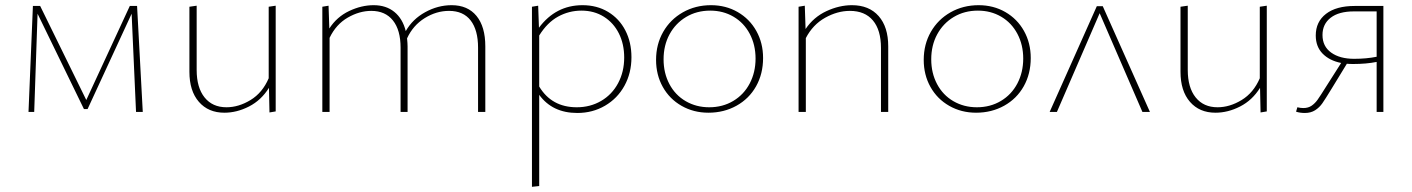

<svg xmlns="http://www.w3.org/2000/svg" viewBox="-20 -432 5449 741"><path d="M505 0 488 -379 318 -11H304L125 -379L112 0H90L107 -409H135L313 -46L481 -409H509L531 0Z M1044 -410V-2L1020 2L1018 -93Q988 -45 941 -21Q894 3 846 3Q784 3 747.5 -39Q711 -81 711 -155V-406L739 -410V-162Q739 -94 769.5 -56Q800 -18 854 -18Q901 -18 947 -46Q993 -74 1017 -130V-406Z M1853 -253V0H1825V-248Q1825 -316 1796.5 -353Q1768 -390 1713 -390Q1664 -390 1619 -362Q1574 -334 1551 -284Q1553 -264 1553 -253V0H1526V-248Q1526 -316 1496.5 -353Q1467 -390 1413 -390Q1367 -390 1322 -364Q1277 -338 1252 -286V0H1224V-406L1248 -410L1251 -322Q1280 -367 1327.5 -389.5Q1375 -412 1422 -412Q1470 -412 1502 -386Q1534 -360 1546 -312Q1572 -358 1621 -385Q1670 -412 1723 -412Q1785 -412 1819 -370.5Q1853 -329 1853 -253Z M2417 -211Q2417 -150 2390 -101Q2363 -52 2315 -24Q2267 4 2208 4Q2112 4 2061 -66V286L2033 289V-406L2057 -410L2060 -325Q2125 -412 2228 -412Q2284 -412 2327 -386Q2370 -360 2393.5 -314.5Q2417 -269 2417 -211ZM2389 -210Q2389 -262 2368.5 -303Q2348 -344 2310.5 -367.5Q2273 -391 2224 -391Q2176 -391 2134 -368Q2092 -345 2061 -295V-98Q2109 -18 2206 -18Q2258 -18 2300 -42.5Q2342 -67 2365.5 -111Q2389 -155 2389 -210Z M2512 -201Q2512 -261 2539.5 -309Q2567 -357 2615.5 -384.5Q2664 -412 2724 -412Q2781 -412 2827 -385.5Q2873 -359 2899 -312.5Q2925 -266 2925 -208Q2925 -147 2898 -99Q2871 -51 2822.5 -24Q2774 3 2714 3Q2657 3 2610.5 -23.5Q2564 -50 2538 -96.5Q2512 -143 2512 -201ZM2896 -206Q2896 -259 2873.5 -301.5Q2851 -344 2811 -367.5Q2771 -391 2721 -391Q2669 -391 2628 -366.5Q2587 -342 2564 -299.5Q2541 -257 2541 -203Q2541 -150 2563.5 -107.5Q2586 -65 2626.5 -41.5Q2667 -18 2717 -18Q2769 -18 2810 -42.5Q2851 -67 2873.5 -110Q2896 -153 2896 -206Z M3408 -253V0H3380V-247Q3380 -316 3349 -353Q3318 -390 3260 -390Q3212 -390 3164.5 -363.5Q3117 -337 3090 -285V0H3062V-406L3086 -410L3089 -320Q3120 -366 3169.5 -389Q3219 -412 3268 -412Q3334 -412 3371 -370Q3408 -328 3408 -253Z M3545 -201Q3545 -261 3572.5 -309Q3600 -357 3648.5 -384.5Q3697 -412 3757 -412Q3814 -412 3860 -385.5Q3906 -359 3932 -312.5Q3958 -266 3958 -208Q3958 -147 3931 -99Q3904 -51 3855.5 -24Q3807 3 3747 3Q3690 3 3643.5 -23.5Q3597 -50 3571 -96.5Q3545 -143 3545 -201ZM3929 -206Q3929 -259 3906.5 -301.5Q3884 -344 3844 -367.5Q3804 -391 3754 -391Q3702 -391 3661 -366.5Q3620 -342 3597 -299.5Q3574 -257 3574 -203Q3574 -150 3596.5 -107.5Q3619 -65 3659.5 -41.5Q3700 -18 3750 -18Q3802 -18 3843 -42.5Q3884 -67 3906.5 -110Q3929 -153 3929 -206Z M4389 0 4224 -381 4059 0H4031L4213 -408H4236L4418 0Z M4869 -410V-2L4845 2L4843 -93Q4813 -45 4766 -21Q4719 3 4671 3Q4609 3 4572.5 -39Q4536 -81 4536 -155V-406L4564 -410V-162Q4564 -94 4594.5 -56Q4625 -18 4679 -18Q4726 -18 4772 -46Q4818 -74 4842 -130V-406Z M5319 -409V0H5293V-193Q5253 -185 5203 -185Q5186 -185 5178 -186L5120 -91Q5095 -50 5083.5 -33.5Q5072 -17 5055.5 -6.5Q5039 4 5016 4Q4997 4 4982 -1L4987 -18Q4999 -15 5010 -15Q5029 -15 5042 -24Q5055 -33 5065 -47Q5075 -61 5100 -101L5156 -189Q5111 -198 5084.5 -225Q5058 -252 5058 -295Q5058 -348 5097.5 -378.5Q5137 -409 5208 -409ZM5293 -213V-388H5205Q5147 -388 5115.5 -363.5Q5084 -339 5084 -297Q5084 -253 5117.5 -229Q5151 -205 5206 -205Q5254 -205 5293 -213Z"/></svg>

Font: Ysabeau Infant Extralight
Style: Regular
Weight: 200
Designer: Christian Thalmann (Catharsis Fonts)
Version: Version 0.003